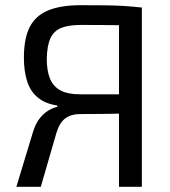

<svg xmlns="http://www.w3.org/2000/svg" viewBox="-20 -719 653 739"><path d="M291 -699Q346 -699 385 -698.5Q424 -698 456.5 -696Q489 -694 526 -690L512 -619Q491 -621 433 -622Q375 -623 292 -623Q244 -623 215.5 -611.5Q187 -600 174 -571.5Q161 -543 160 -492Q160 -448 172 -417.5Q184 -387 212 -371.5Q240 -356 288 -356H513L516 -283Q503 -283 483 -282.5Q463 -282 435 -281.5Q407 -281 370.5 -280.5Q334 -280 288 -280Q254 -280 231.5 -263.5Q209 -247 197 -207L137 0H43L107 -211Q116 -241 131 -261Q146 -281 164.5 -292.5Q183 -304 201 -308L200 -313Q154 -320 125.5 -343.5Q97 -367 84.5 -406Q72 -445 72 -497Q72 -571 94.5 -615Q117 -659 165.5 -679Q214 -699 291 -699ZM526 -690V0H438V-690Z"/></svg>

Font: Exo 2
Style: Regular
Weight: 400
Designer: Natanael Gama
Foundry: Natanael Gama
Version: Version 2.010